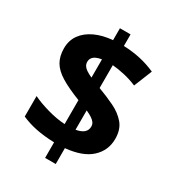

<svg xmlns="http://www.w3.org/2000/svg" viewBox="-193 -875 959 1048"><g transform="rotate(30 286.0 -350.5)"><path d="M253 -40Q188 -42 137 -52.5Q86 -63 44 -82V-211Q85 -191 143 -174.5Q201 -158 253 -155V-306Q176 -336 129.5 -364.5Q83 -393 63 -428Q43 -463 43 -512Q43 -562 69.5 -598.5Q96 -635 143.5 -657Q191 -679 253 -684V-759H320V-686Q376 -684 425.5 -673Q475 -662 522 -641L476 -527Q436 -544 395.5 -553Q355 -562 320 -565V-421Q374 -401 423 -377.5Q472 -354 502.5 -318Q533 -282 533 -223Q533 -150 480 -101Q427 -52 320 -42V58H253ZM320 -158Q354 -164 370 -178.5Q386 -193 386 -216Q386 -230 378.5 -240.5Q371 -251 356.5 -260.5Q342 -270 320 -280ZM253 -563Q233 -560 219 -553.5Q205 -547 197.5 -536.5Q190 -526 190 -512Q190 -498 196.5 -487.5Q203 -477 217 -467.5Q231 -458 253 -448Z"/></g></svg>

Font: Noto Sans Canadian Aboriginal
Style: Regular
Weight: 400
Designer: Monotype Design Team, Typotheque's Kevin King
Foundry: Monotype Imaging Inc.
Version: Version 2.002